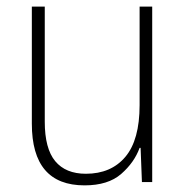

<svg xmlns="http://www.w3.org/2000/svg" viewBox="-20 -549 562 579"><path d="M439 -529V0H408L404 -103H401Q385 -59 345.5 -24.5Q306 10 235 10Q76 10 76 -176V-529H115V-182Q115 -101 146.5 -63Q178 -25 239 -25Q315 -25 358 -76Q401 -127 401 -232V-529Z"/></svg>

Font: Noto Sans Lao Looped SemiCondensed ExtraLight
Style: Regular
Weight: 200
Width: 4
Designer: Mark Frömberg, Ben Mitchell
Foundry: The Fontpad Ltd
Version: Version 1.002; ttfautohint (v1.8.4.7-5d5b)